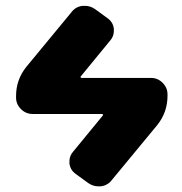

<svg xmlns="http://www.w3.org/2000/svg" viewBox="-20 -620 636 671"><path d="M507.8 -347.7Q531.2 -347.7 548.3 -330.6Q565.4 -313.5 565.4 -290V-285.2Q565.4 -227.5 529.3 -182.6L371.1 8.8Q356.4 28.3 332 31.2Q328.1 31.2 323.2 31.2Q304.7 31.2 288.1 19.5L245.1 -11.7Q225.6 -25.4 222.7 -48.8Q222.7 -52.7 222.7 -56.6Q222.7 -75.2 235.4 -89.8L338.9 -215.8Q340.8 -217.8 339.8 -219.7Q338.9 -221.7 335.9 -221.7H93.8Q70.3 -221.7 53.2 -238.8Q36.1 -255.9 36.1 -279.3V-284.2Q36.1 -341.8 72.3 -386.7L229.5 -577.1Q244.1 -596.7 268.6 -599.6Q272.5 -599.6 277.3 -599.6Q295.9 -599.6 312.5 -587.9L355.5 -556.6Q375 -543 377.9 -519.5Q377.9 -515.6 377.9 -511.7Q377.9 -493.2 365.2 -478.5L262.7 -353.5Q260.7 -351.6 261.7 -349.6Q262.7 -347.7 265.6 -347.7Z"/></svg>

Font: Gen Jyuu Gothic Heavy
Style: Bold
Weight: 900
Designer: [Source Han Sans]
Ryoko NISHIZUKA  (kana & ideographs); Paul D. Hunt (Latin, Greek & Cyrillic); Wenlong ZHANG  (bopomofo
Version: Version 1.002.20150607